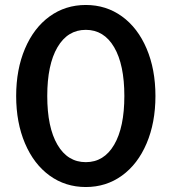

<svg xmlns="http://www.w3.org/2000/svg" viewBox="-20 -736 690 772"><path d="M45 -350Q45 -457 80.5 -540.5Q116 -624 179.5 -670Q243 -716 325 -716Q407 -716 470.5 -670Q534 -624 569.5 -540.5Q605 -457 605 -350Q605 -243 569.5 -159.5Q534 -76 470.5 -30Q407 16 325 16Q243 16 179.5 -30Q116 -76 80.5 -159.5Q45 -243 45 -350ZM325 -84Q398 -84 439 -154Q480 -224 480 -350Q480 -476 439 -546Q398 -616 325 -616Q252 -616 211 -546Q170 -476 170 -350Q170 -224 211 -154Q252 -84 325 -84Z"/></svg>

Font: MedMera Sans Semibold
Style: Regular
Weight: 600
Designer: Kasper Nordkvist
Foundry: UNCUT.wtf
Version: Version 1.300